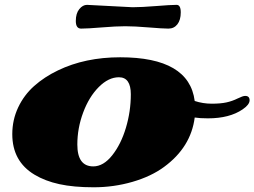

<svg xmlns="http://www.w3.org/2000/svg" viewBox="-20 -755 1052 794"><path d="M122.6 -32.7Q30.8 -87.9 30.8 -200.2Q30.8 -258.8 54.9 -310.3Q79.1 -361.8 121.3 -399.4Q163.6 -437 219.7 -463.9Q332 -518.1 477.1 -518.1Q762.2 -518.1 785.2 -337.4Q819.3 -326.2 855.7 -326.2Q892.1 -326.2 916.5 -331.5Q940.9 -336.9 962.6 -347.7Q984.4 -358.4 993.7 -358.4Q1012.2 -358.4 1012.2 -340.3Q1012.2 -322.3 983.4 -302.7Q929.2 -265.6 839.8 -265.6Q806.2 -265.6 785.2 -269Q769.5 -146 658.2 -64.5Q605 -25.4 527.6 -2.9Q450.2 19.5 367.4 19.5Q284.7 19.5 225.6 6.6Q166.5 -6.3 122.6 -32.7ZM299.8 -157.2Q299.8 -66.9 365.7 -66.9Q407.7 -66.9 444.1 -112.8Q480.5 -158.7 500.7 -226.6Q521 -294.4 521 -365Q521 -435.5 471.7 -435.5Q428.7 -435.5 388.4 -395Q348.1 -354.5 324 -289.8Q299.8 -225.1 299.8 -157.2ZM315.4 -636.7Q293.5 -636.7 293.5 -668.2Q293.5 -699.7 307.9 -717.3Q322.3 -734.9 339.8 -734.9L528.3 -725.1Q564.9 -725.1 625.5 -730Q686 -734.9 710.4 -734.9Q727.5 -734.9 727.5 -703.6Q727.5 -672.4 713.6 -654.5Q699.7 -636.7 676.5 -636.7Q653.3 -636.7 594.7 -641.6Q536.1 -646.5 498 -646.5Q460 -646.5 400.9 -641.6Q341.8 -636.7 315.4 -636.7Z"/></svg>

Font: Sonsie One
Style: Regular
Weight: 400
Designer: Riccardo De Franceschi
Foundry: Sorkin Type Co
Version: Version 1.003